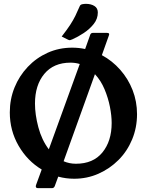

<svg xmlns="http://www.w3.org/2000/svg" viewBox="-20 -919 763 999"><path d="M356 -671Q390 -671 423 -664L449 -737Q452 -748 464 -748H536Q553 -748 546 -733L510 -632Q564 -603 605.5 -556Q647 -509 670 -450Q693 -391 693 -325Q693 -255 667.5 -193.5Q642 -132 596.5 -86.5Q551 -41 492 -15Q433 11 366 11Q323 11 283 0L265 49Q261 60 250 60H178Q163 60 167 45L197 -37Q122 -82 76.5 -161Q31 -240 31 -334Q31 -403 55.5 -463.5Q80 -524 124.5 -571Q169 -618 228 -644.5Q287 -671 356 -671ZM347 -593Q259 -593 210.5 -534.5Q162 -476 162 -380Q162 -323 179.5 -257Q197 -191 234 -142L395 -586Q372 -593 347 -593ZM561 -279Q561 -317 552 -363Q543 -409 524 -454.5Q505 -500 474 -533L311 -80Q341 -67 375 -67Q465 -67 513 -126Q561 -185 561 -279ZM301 -729Q329 -765 345 -789.5Q361 -814 372 -836.5Q383 -859 395 -887Q398 -895 408 -897Q418 -899 427 -899Q453 -899 471 -888Q489 -877 489 -854Q489 -821 467.5 -794Q446 -767 415.5 -747Q385 -727 358 -715Q354 -714 350 -712Q346 -710 342 -710Q339 -710 333 -713Z"/></svg>

Font: Young Serif
Style: Regular
Weight: 400
Designer: Bastien Sozeau
Foundry: NBR — Bastien Sozeau
Version: Version 3.004; ttfautohint (v1.8.4.7-5d5b);gftools[0.9.33]